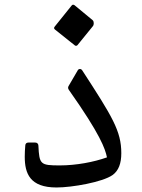

<svg xmlns="http://www.w3.org/2000/svg" viewBox="-20 -790 617 837"><path d="M306.6 -591.8C308.1 -590.8 309.6 -590.3 311.5 -590.3C313.5 -590.3 315.9 -591.3 317.4 -592.8L384.8 -675.8C387.7 -679.2 388.7 -684.1 388.7 -689C388.7 -694.3 387.2 -699.2 383.8 -702.1L305.2 -767.1C302.7 -768.6 300.8 -769.5 298.8 -769.5C296.4 -769.5 294.4 -768.6 292.5 -766.1L218.7 -674.3C216.8 -671.9 215.8 -669.9 215.8 -668C215.8 -665.5 216.8 -663.6 219.2 -661.6ZM226.5 27.3C294.4 27.3 427.2 3.9 470.7 -26.9C497.1 -45.9 508.8 -77.6 508.8 -122.1C508.8 -218.8 469.7 -281.3 338.4 -483.4C335.9 -487.3 332 -489.3 328.1 -489.3C324.7 -489.3 321.8 -487.8 319.8 -484.9L279.3 -415.5C277.8 -413.1 276.8 -410.2 276.8 -407.2C276.8 -404.3 278.3 -400.9 280.3 -398C417.9 -203.1 438.5 -141.6 446.3 -104C389.1 -83.5 312 -68.9 240.7 -68.9C155.7 -68.9 151.3 -73.3 147.4 -155.3C147 -163.6 141.6 -168.5 133.8 -168.5H103.5C95.7 -168.5 90.8 -164.1 90.3 -156.3C88.8 -139.7 87.9 -123.1 87.9 -106.9C87.9 -33.7 110.3 27.3 226.5 27.3Z"/></svg>

Font: Pfont
Style: Regular
Weight: 400
Designer: Damoon Khanjanzadeh
Foundry: pfont
Version: Version 1.000;PS 000.300;hotconv 1.0.88;makeotf.lib2.5.64775